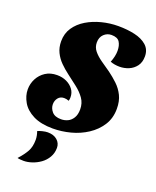

<svg xmlns="http://www.w3.org/2000/svg" viewBox="-170 -777 920 1132"><g transform="rotate(20 289.5 -211.0)"><path d="M215 20Q140 20 91.5 -4.5Q43 -29 20.5 -68Q-2 -107 -2 -147Q-2 -183 14.5 -214.5Q31 -246 61 -265.5Q91 -285 133 -285Q166 -285 192.5 -272.5Q219 -260 235 -238.5Q251 -217 251 -189Q251 -184 250.5 -178Q250 -172 248 -166Q240 -169 232.5 -170.5Q225 -172 218 -172Q194 -172 180.5 -155Q167 -138 167 -115Q167 -90 185 -69Q203 -48 242 -48Q264 -48 283.5 -57Q303 -66 316 -87Q329 -108 329 -141Q329 -180 308.5 -209Q288 -238 256.5 -262.5Q225 -287 192 -312Q164 -333 140 -357Q116 -381 101 -411.5Q86 -442 86 -481Q86 -530 111 -567Q136 -604 177.5 -629Q219 -654 270 -667Q321 -680 373 -680Q429 -680 476 -669.5Q523 -659 552 -633.5Q581 -608 581 -565Q581 -528 563 -504Q545 -480 517.5 -468.5Q490 -457 460 -457Q445 -457 430 -459.5Q415 -462 402 -467Q410 -487 414 -505.5Q418 -524 418 -541Q418 -574 404.5 -595.5Q391 -617 353 -617Q326 -617 306 -598Q286 -579 286 -546Q286 -516 304.5 -493.5Q323 -471 351.5 -451Q380 -431 412 -409Q442 -387 469.5 -361Q497 -335 514 -300.5Q531 -266 531 -218Q531 -159 502.5 -114.5Q474 -70 427.5 -39.5Q381 -9 325.5 5.5Q270 20 215 20ZM119 258Q110 258 97.5 257Q85 256 80 254Q111 220 127.5 190.5Q144 161 144 117Q144 104 141 89Q138 74 134 66Q142 61 162 56Q182 51 196 51Q234 51 256 70.5Q278 90 278 119Q278 152 262.5 178.5Q247 205 222.5 222.5Q198 240 170.5 249Q143 258 119 258Z"/></g></svg>

Font: Sansita Swashed Light ExtraBold
Style: Regular
Weight: 800
Version: Version 1.003